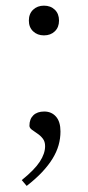

<svg xmlns="http://www.w3.org/2000/svg" viewBox="-20 -480 302 662"><path d="M55 141Q99 105.5 117.2 77.5Q135.5 49.5 135.5 24Q135.5 8 127.5 -2.2Q119.5 -12.5 108.8 -19.5Q98 -26.5 89.8 -32.8Q81.5 -39 81.5 -46.5Q81.5 -69.5 95 -82.5Q108.5 -95.5 132.5 -95.5Q157.5 -95.5 173 -78Q188.5 -60.5 188.5 -26.5Q188.5 -2.5 182 20.5Q175.5 43.5 161.5 66.5Q147.5 89.5 125.5 113Q103.5 136.5 72 161ZM131.5 -460.5Q154.5 -460.5 169 -446.5Q183.5 -432.5 183.5 -409Q183.5 -386 169 -372Q154.5 -358 131.5 -358Q109 -358 94.2 -372Q79.5 -386 79.5 -409Q79.5 -432.5 94.2 -446.5Q109 -460.5 131.5 -460.5Z"/></svg>

Font: Newsreader Light
Style: Regular
Weight: 300
Designer: Hugues Gentile
Foundry: Production Type
Version: Version 1.003